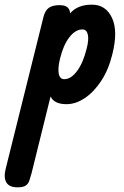

<svg xmlns="http://www.w3.org/2000/svg" viewBox="-93 -446 531 822"><path d="M-18 356Q-53 356 -65.5 335.5Q-78 315 -69 278L93 -373Q100 -401 116 -412.5Q132 -424 162 -424Q193 -424 202.5 -406.5Q212 -389 203 -354L42 296Q37 314 32.5 327.5Q28 341 17 348.5Q6 356 -18 356ZM192 0Q146 0 128.5 -24.5Q111 -49 115 -98Q119 -147 137 -219Q153 -283 171 -329Q189 -375 219 -400.5Q249 -426 301 -426Q360 -426 386.5 -369.5Q413 -313 388 -214Q372 -148 340.5 -100Q309 -52 270 -26Q231 0 192 0ZM182 -107Q211 -107 237 -142Q263 -177 278 -238Q288 -276 283 -298Q278 -320 260 -320Q230 -320 204 -286.5Q178 -253 164 -195Q154 -154 158.5 -130.5Q163 -107 182 -107Z"/></svg>

Font: Edu TAS Beginner
Style: Bold
Weight: 700
Version: Version 1.003